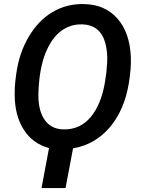

<svg xmlns="http://www.w3.org/2000/svg" viewBox="-20 -741 715 964"><path d="M346.7 3.9 309.1 203.1H188.5L226.1 2.4Q144 -19.5 99.1 -90.3Q54.2 -161.1 53.7 -265.1Q53.2 -300.8 57.1 -335.4L61.5 -369.1Q75.7 -474.6 124.3 -556.6Q172.9 -638.7 243.7 -680.4Q314.5 -722.2 400.4 -720.7Q506.8 -718.8 568.8 -648.7Q630.9 -578.6 636.7 -459Q639.6 -399.9 627 -323.7Q604.5 -187.5 530.8 -101.3Q457 -15.1 346.7 3.9ZM513.7 -374.5 518.1 -426.3Q521 -479.5 508.8 -524.7Q496.6 -569.8 467.5 -593.5Q438.5 -617.2 394 -618.7Q332.5 -620.6 284.9 -584Q237.3 -547.4 207.8 -472.7Q178.2 -397.9 173.3 -285.2Q168.5 -195.8 200.7 -144.5Q232.9 -93.3 297.4 -91.3Q380.4 -88.9 434.3 -152.1Q488.3 -215.3 507.3 -330.6Z"/></svg>

Font: Roboto Medium
Style: Italic
Weight: 500
Italic angle: -12°
Designer: Google
Version: Version 2.134; 2016